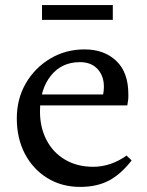

<svg xmlns="http://www.w3.org/2000/svg" viewBox="-20 -724 577 754"><path d="M295 10Q222 10 165.5 -25Q109 -60 77.5 -120.5Q46 -181 46 -259Q46 -336 81.5 -397Q117 -458 177.5 -494Q238 -530 312 -530Q389 -530 436.5 -485Q484 -440 484 -354Q484 -348 484 -341.5Q484 -335 482 -324L480 -310H123V-353H385Q388 -369 388 -383Q388 -426 363 -453Q338 -480 294 -480Q222 -480 179.5 -426.5Q137 -373 137 -286Q137 -224 162.5 -174.5Q188 -125 235.5 -97Q283 -69 346 -69Q380 -69 413 -80Q446 -91 477 -113L497 -94Q454 -39 407 -14.5Q360 10 295 10ZM145 -646V-704H423V-646Z"/></svg>

Font: Hedvig Letters Serif
Style: Regular
Weight: 400
Designer: Alexander Örn & Tor Weibull
Foundry: Kanon Foundry
Version: Version 1.000